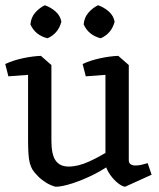

<svg xmlns="http://www.w3.org/2000/svg" viewBox="-20 -697 608 732"><path d="M192 15Q173 10 156 -0.5Q139 -11 125.5 -24.5Q112 -38 104 -50Q98 -60 94 -74Q90 -88 88.5 -110Q87 -132 87 -166V-447L136 -484L176 -449V-160Q176 -108 192 -85Q208 -62 242 -62Q278 -62 320.5 -81.5Q363 -101 401 -126L419 -83Q382 -54 338 -32Q294 -10 254.5 2.5Q215 15 192 15ZM12 -406 0 -453Q30 -467 67.5 -475Q105 -483 136 -484L149 -459L105 -413ZM457 15Q446 14 430 1.5Q414 -11 400.5 -30Q387 -49 382 -68V-82V-447L431 -484L471 -449V-86Q471 -75 478.5 -70.5Q486 -66 497 -66Q508 -66 520.5 -69Q533 -72 543 -75L558 -31ZM307 -406 295 -453Q325 -467 362.5 -475Q400 -483 431 -484L444 -459L400 -413ZM364 -551Q317 -563 299 -604Q301 -630 317 -648.5Q333 -667 354 -677Q377 -669 395 -653Q413 -637 417 -614Q405 -569 364 -551ZM161 -551Q114 -563 96 -604Q98 -630 114 -648.5Q130 -667 151 -677Q174 -669 192 -653Q210 -637 214 -614Q202 -569 161 -551Z"/></svg>

Font: Eczar
Style: Regular
Weight: 400
Designer: Vaibhav Singh
Foundry: Rosetta Type Foundry
Version: Version 2.000